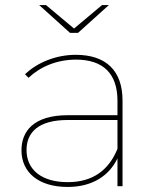

<svg xmlns="http://www.w3.org/2000/svg" viewBox="-20 -737 614 760"><path d="M445 -148C411 -64 348 -16 248 -16C145 -16 85 -65 85 -143C85 -212 131 -262 248 -262H445ZM248 3C345 3 412 -41 445 -110V0H465V-339C465 -457 400 -520 280 -520C202 -520 128 -490 79 -443L93 -429C138 -472 204 -501 281 -501C388 -501 445 -446 445 -338V-281H249C111 -281 65 -216 65 -142C65 -55 132 3 248 3ZM411 -717H384L273 -624L162 -717H135L257 -607H289Z"/></svg>

Font: Montserrat-Alt1 Thin
Style: Regular
Weight: 100
Designer: Differentunic
Foundry: Differentunic
Version: Version 7.222